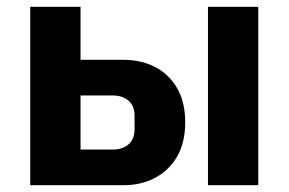

<svg xmlns="http://www.w3.org/2000/svg" viewBox="-20 -545 849 565"><path d="M69 0V-525H217V-369H344Q395 -369 436 -348Q477 -327 501 -286Q525 -245 525 -185Q525 -125 501 -84Q477 -43 436 -21.5Q395 0 344 0ZM217 -105H312Q341 -105 358.5 -120.5Q376 -136 376 -165V-204Q376 -233 358.5 -248.5Q341 -264 312 -264H217ZM592 0V-525H740V0Z"/></svg>

Font: IBM Plex Sans
Style: Bold
Weight: 700
Designer: Mike Abbink, Paul van der Laan, Pieter van Rosmalen
Foundry: Bold Monday
Version: Version 3.201